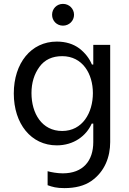

<svg xmlns="http://www.w3.org/2000/svg" viewBox="-20 -757 662 988"><path d="M304 -625C336 -625 361 -650 361 -681C361 -712 336 -737 304 -737C272 -737 248 -712 248 -681C248 -650 272 -625 304 -625ZM311 211C368 211 414 199 449 175C520 126 547 49 547 -26V-526H460V-425H453C440 -456 419 -484 388 -508C357 -531 318 -543 272 -543C140 -543 51 -432 51 -276C51 -120 140 -9 272 -9C360 -9 424 -58 452 -121H460V-26C460 71 407 135 303 135C275 135 242 129 225 124V196C250 205 271 211 311 211ZM300 -83C195 -83 142 -174 142 -278C142 -331 156 -376 183 -413C210 -450 249 -468 300 -468C405 -468 458 -377 458 -278C458 -176 404 -83 300 -83Z"/></svg>

Font: Be Vietnam
Style: Regular
Weight: 400
Designer: Gabriel Lam
Foundry: TypeRant
Version: Version 4.000